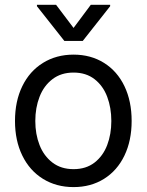

<svg xmlns="http://www.w3.org/2000/svg" viewBox="-20 -763 607 794"><path d="M42 -262.7Q42 -344.7 72.3 -406.7Q102.5 -468.8 157.7 -502.9Q212.9 -537.1 284.2 -537.1Q355.5 -537.1 410.2 -502.9Q464.8 -468.8 494.6 -406.7Q524.4 -344.7 524.4 -262.7Q524.4 -181.6 494.6 -119.6Q464.8 -57.6 410.2 -23.4Q355.5 10.7 284.2 10.7Q212.9 10.7 157.7 -23.4Q102.5 -57.6 72.3 -119.6Q42 -181.6 42 -262.7ZM440.4 -262.7Q440.4 -317.4 423.3 -362.8Q406.2 -408.2 371.1 -435.5Q335.9 -462.9 284.2 -462.9Q232.4 -462.9 196.8 -435.5Q161.1 -408.2 143.6 -362.8Q126 -317.4 126 -262.7Q126 -208 143.6 -163.1Q161.1 -118.2 196.8 -90.8Q232.4 -63.5 284.2 -63.5Q335.9 -63.5 371.1 -90.8Q406.2 -118.2 423.3 -163.1Q440.4 -208 440.4 -262.7ZM284.2 -647.5 355.5 -743.2H435.5V-737.3L322.3 -593.8H246.1L132.8 -737.3V-743.2H211.9Z"/></svg>

Font: Pretendard GOV Variable
Style: Regular
Weight: 400
Designer: Base glyphs from Inter by Rasmus Andersson; Hangul glyphs from Noto Sans CJK(Source Han Sans) by Jang Soo-young and Kang
Foundry: Kil Hyung-jin
Version: Version 1.307;Glyphs 3.2 (3192)